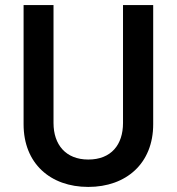

<svg xmlns="http://www.w3.org/2000/svg" viewBox="-20 -720 696 757"><path d="M73 -700V-230C73 -76 178 17 328 17C478 17 584 -76 584 -230V-700H465V-235C465 -150 419 -91 328 -91C239 -91 191 -150 191 -235V-700Z"/></svg>

Font: Jost Medium
Style: Regular
Weight: 500
Version: Version 3.710